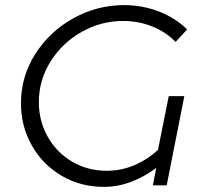

<svg xmlns="http://www.w3.org/2000/svg" viewBox="-20 -725 814 751"><path d="M640 -349H701L632 0H578L591 -68Q544 -33 492 -13.5Q440 6 387 6Q295 6 221 -37.5Q147 -81 104.5 -156Q62 -231 62 -321Q62 -425 117.5 -513Q173 -601 266 -653Q359 -705 466 -705Q537 -705 601.5 -680Q666 -655 712 -610L667 -561Q629 -600 575.5 -621.5Q522 -643 461 -643Q375 -643 299 -600Q223 -557 177.5 -484Q132 -411 132 -326Q132 -251 167 -189.5Q202 -128 262.5 -92.5Q323 -57 398 -57Q453 -57 504.5 -78.5Q556 -100 598 -139Z"/></svg>

Font: TypoPRO Montserrat Alternates
Style: Italic
Weight: 300
Italic angle: -11.3°
Designer: Julieta Ulanovsky
Foundry: Julieta Ulanovsky
Version: Version 6.001